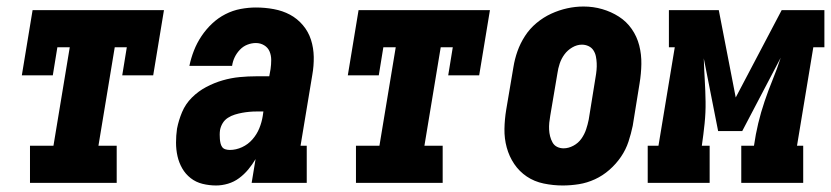

<svg xmlns="http://www.w3.org/2000/svg" viewBox="-20 -561 2549 589"><path d="M72 0V-114H144L194 -416H156L142 -330H47L80 -530H483L450 -330H355L369 -416H332L282 -114H338V0Z M643 8Q622 8 601.5 3Q581 -2 565 -14.5Q549 -27 539 -44.5Q529 -62 524.5 -82Q520 -102 520 -123.5Q520 -145 523 -166Q528 -192 538.5 -217Q549 -242 568.5 -261.5Q588 -281 612.5 -294Q637 -307 663 -314.5Q689 -322 715 -324.5Q741 -327 767 -327H806L810 -349Q812 -363 812 -377Q812 -391 807 -403Q802 -415 790.5 -422Q779 -429 765 -429Q752 -429 739 -424Q726 -419 716 -408.5Q706 -398 700 -385.5Q694 -373 692 -359H561Q566 -383 575 -406Q584 -429 598 -450Q612 -471 630.5 -488.5Q649 -506 671.5 -517.5Q694 -529 718 -533.5Q742 -538 765 -538Q793 -538 820 -533Q847 -528 869.5 -516Q892 -504 909 -484Q926 -464 934 -439Q942 -414 942.5 -386.5Q943 -359 938 -331L902 -114H921V0H752L764 -73Q754 -56 741.5 -41Q729 -26 713.5 -14.5Q698 -3 679.5 2.5Q661 8 643 8ZM685 -101Q704 -101 722.5 -109.5Q741 -118 754.5 -133.5Q768 -149 775.5 -167.5Q783 -186 786 -205L788 -219H767Q756 -219 745 -218Q734 -217 723 -215Q712 -213 700.5 -209.5Q689 -206 679 -199.5Q669 -193 663 -183Q657 -173 655 -162Q654 -155 654 -148Q654 -141 654.5 -134.5Q655 -128 656.5 -121.5Q658 -115 661.5 -110Q665 -105 671.5 -103Q678 -101 685 -101Z M1072 0V-114H1144L1194 -416H1156L1142 -330H1047L1080 -530H1483L1450 -330H1355L1369 -416H1332L1282 -114H1338V0Z M1706 8Q1677 8 1648 2Q1619 -4 1596 -19.5Q1573 -35 1557.5 -58Q1542 -81 1534.5 -108.5Q1527 -136 1527.5 -165.5Q1528 -195 1533 -225L1555 -355Q1559 -380 1567.5 -404Q1576 -428 1590.5 -450.5Q1605 -473 1626 -490.5Q1647 -508 1671 -519Q1695 -530 1720 -535.5Q1745 -541 1770 -541Q1800 -541 1827.5 -533Q1855 -525 1878.5 -510Q1902 -495 1918 -472Q1934 -449 1941 -421.5Q1948 -394 1947.5 -364.5Q1947 -335 1942 -305L1921 -175Q1916 -151 1908 -126.5Q1900 -102 1885 -80Q1870 -58 1849.5 -40Q1829 -22 1805 -11Q1781 0 1756 4Q1731 8 1706 8ZM1709 -106Q1724 -106 1739 -114Q1754 -122 1763.5 -135.5Q1773 -149 1778 -164Q1783 -179 1786 -194L1807 -324Q1809 -335 1810 -346Q1811 -357 1810.5 -367.5Q1810 -378 1808 -388Q1806 -398 1800.5 -406.5Q1795 -415 1785.5 -419.5Q1776 -424 1765 -424Q1750 -424 1735.5 -415.5Q1721 -407 1711.5 -394Q1702 -381 1697 -366Q1692 -351 1690 -336L1668 -206Q1666 -195 1665 -184.5Q1664 -174 1664.5 -163.5Q1665 -153 1667.5 -143Q1670 -133 1675 -124Q1680 -115 1689 -110.5Q1698 -106 1709 -106Z M1967 0V-114H2000L2050 -416H2032V-530H2185L2237 -262L2378 -530H2509V-416H2475L2425 -114H2444V0H2254V-114H2293Q2298 -149 2306 -182.5Q2314 -216 2325.5 -250Q2337 -284 2350.5 -317Q2364 -350 2375 -384L2257 -159H2183L2139 -382Q2140 -349 2142 -315.5Q2144 -282 2144.5 -249Q2145 -216 2141.5 -182Q2138 -148 2133 -114H2157V0Z"/></svg>

Font: Iosevka Curly Slab HvObl
Style: Regular
Weight: 900
Italic angle: -9°
Monospace: yes
Designer: Belleve Invis
Foundry: Belleve Invis
Version: Version 11.1.0; ttfautohint (v1.8.3)